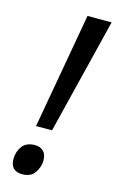

<svg xmlns="http://www.w3.org/2000/svg" viewBox="-114 -762 503 823"><g transform="rotate(15 137.5 -350.0)"><path d="M77 -201 168 -714H275L148 -201ZM73 14Q20 14 20 -40Q20 -72 38 -96.5Q56 -121 95 -121Q118 -121 132 -107Q146 -93 146 -67Q146 -38 128.5 -12Q111 14 73 14Z"/></g></svg>

Font: Noto Sans IKEA
Style: Italic
Weight: 400
Italic angle: -12°
Designer: Monotype Design Team
Foundry: Monotype Imaging Inc.
Version: Version 2.001